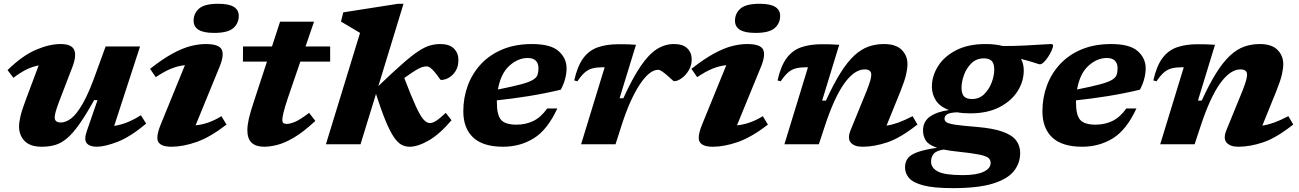

<svg xmlns="http://www.w3.org/2000/svg" viewBox="-20 -765 6889 1018"><path d="M440.5 -70.5 497 -234H479Q435 -155 400.2 -106Q365.5 -57 334.8 -31.2Q304 -5.5 272 3.8Q240 13 200.5 13Q140 13 110.5 -17.5Q81 -48 81 -94Q81 -116 88.5 -148.8Q96 -181.5 117.5 -238L185 -418Q149.5 -411.5 117.8 -395.2Q86 -379 51 -352.5L20 -393.5Q98.5 -470 170.2 -500.8Q242 -531.5 301.5 -531.5Q359 -531.5 373 -501Q387 -470.5 364 -410L293 -225.5Q280 -190.5 275 -171.8Q270 -153 270 -142.5Q270 -115.5 302.5 -115.5Q328.5 -115.5 357.2 -137Q386 -158.5 419.2 -216.5Q452.5 -274.5 491 -384L540 -518.5H722.5L585.5 -97.5Q619 -102.5 653 -115.8Q687 -129 727 -154L755 -109.5Q670.5 -39 603 -13Q535.5 13 493.5 13Q454.5 13 439.5 -6.2Q424.5 -25.5 440.5 -70.5Z M1006.5 -655Q1006.5 -694 1035.5 -719.5Q1064.5 -745 1137.5 -745Q1193.5 -745 1219.8 -728.5Q1246 -712 1246 -681Q1246 -641.5 1217 -616Q1188 -590.5 1115 -590.5Q1059 -590.5 1032.8 -607Q1006.5 -623.5 1006.5 -655ZM833 -107 960.5 -419.5Q923.5 -415.5 887.5 -401Q851.5 -386.5 806 -356L775.5 -400Q843 -453 895.8 -481.5Q948.5 -510 991.2 -520.8Q1034 -531.5 1071 -531.5Q1140.5 -531.5 1155.2 -502.8Q1170 -474 1144.5 -411.5L1017 -100.5Q1086 -107 1154 -149L1181 -104.5Q1094.5 -37.5 1022.2 -12.2Q950 13 889 13Q834.5 13 819.5 -12.2Q804.5 -37.5 833 -107Z M1507 -247.5Q1488.5 -192 1482.8 -166.8Q1477 -141.5 1477 -130.5Q1477 -116.5 1483 -112.2Q1489 -108 1501 -108Q1516.5 -108 1542 -118Q1567.5 -128 1619 -166.5L1652 -124Q1588 -64.5 1538 -35.2Q1488 -6 1449.2 3.5Q1410.5 13 1381 13Q1337 13 1314.2 -8.2Q1291.5 -29.5 1291.5 -75.5Q1291.5 -100.5 1299.5 -136Q1307.5 -171.5 1325.5 -225L1395.5 -438.5H1268L1268.5 -518.5H1422L1465 -650H1645L1600 -518.5H1730.5V-438.5H1572.5Z M2119.5 -745 1986 -308.5Q2061.5 -381 2111.8 -425.2Q2162 -469.5 2196.8 -492.5Q2231.5 -515.5 2258.8 -523.5Q2286 -531.5 2314.5 -531.5Q2363 -531.5 2386.8 -507.5Q2410.5 -483.5 2410.5 -447.5Q2410.5 -412.5 2395.8 -388.8Q2381 -365 2359.8 -353Q2338.5 -341 2318.5 -341Q2315.5 -341 2306.5 -354.2Q2297.5 -367.5 2286.5 -380.5Q2276 -393.5 2264.8 -403.2Q2253.5 -413 2242.5 -413Q2230.5 -413 2217.5 -409Q2204.5 -405 2183 -391.8Q2161.5 -378.5 2123.5 -351.5Q2161 -253 2185 -201.2Q2209 -149.5 2225.8 -131Q2242.5 -112.5 2259.5 -112.5Q2273.5 -112.5 2292.8 -124.8Q2312 -137 2343.5 -166.5L2374 -127.5Q2311 -53.5 2253.2 -20.2Q2195.5 13 2151.5 13Q2128 13 2107.8 1.8Q2087.5 -9.5 2067.2 -39.8Q2047 -70 2024.2 -125Q2001.5 -180 1973.5 -267L1891.5 0H1708L1889 -590.5Q1880 -596 1861.5 -607Q1843 -618 1822.8 -630Q1802.5 -642 1788 -650.5L1800 -699.5L2091 -745Z M2935 -190Q2882.5 -76.5 2810.2 -31.8Q2738 13 2647.5 13Q2541 13 2488.8 -36Q2436.5 -85 2436.5 -175Q2436.5 -247 2460.2 -311.2Q2484 -375.5 2530.2 -425.2Q2576.5 -475 2644.5 -503.2Q2712.5 -531.5 2800.5 -531.5Q2899.5 -531.5 2941.8 -494Q2984 -456.5 2984 -403Q2984 -377 2976.8 -348.5Q2969.5 -320 2953.5 -289.5Q2870.5 -269.5 2783.2 -255.5Q2696 -241.5 2614.5 -233Q2614.5 -227.5 2614.5 -221.5Q2614.5 -154.5 2637 -129.2Q2659.5 -104 2718.5 -104Q2767 -104 2807.5 -123.5Q2848 -143 2881.5 -190ZM2778 -457.5Q2726 -457.5 2680.5 -416.2Q2635 -375 2620 -290.5Q2698 -306 2741.8 -317.8Q2785.5 -329.5 2805.2 -341.5Q2825 -353.5 2830 -368.2Q2835 -383 2835 -404Q2835 -428.5 2821 -443Q2807 -457.5 2778 -457.5Z M3186 -408.5H3179.5Q3146.5 -408.5 3123.5 -403Q3100.5 -397.5 3081.5 -381.5Q3062.5 -365.5 3041.5 -334L3024.5 -338.5Q3041.5 -414 3072 -455.8Q3102.5 -497.5 3149 -514Q3195.5 -530.5 3260 -530.5Q3291.5 -530.5 3310 -530Q3328.5 -529.5 3352 -527.5L3265 -244H3285Q3333.5 -350.5 3376.5 -413.8Q3419.5 -477 3462.2 -504.2Q3505 -531.5 3553.5 -531.5Q3601 -531.5 3624.2 -508.5Q3647.5 -485.5 3647.5 -450Q3647.5 -418.5 3631.8 -392.2Q3616 -366 3594.2 -350.2Q3572.5 -334.5 3554 -334.5Q3551.5 -334.5 3540 -345Q3528.5 -355.5 3516 -366.5Q3503.5 -377.5 3490.8 -386.2Q3478 -395 3470 -395Q3423.5 -395 3371.8 -316.5Q3320 -238 3276.5 -103L3243.5 0H3061Z M3877 -655Q3877 -694 3906 -719.5Q3935 -745 4008 -745Q4064 -745 4090.2 -728.5Q4116.5 -712 4116.5 -681Q4116.5 -641.5 4087.5 -616Q4058.5 -590.5 3985.5 -590.5Q3929.5 -590.5 3903.2 -607Q3877 -623.5 3877 -655ZM3703.5 -107 3831 -419.5Q3794 -415.5 3758 -401Q3722 -386.5 3676.5 -356L3646 -400Q3713.5 -453 3766.2 -481.5Q3819 -510 3861.8 -520.8Q3904.5 -531.5 3941.5 -531.5Q4011 -531.5 4025.8 -502.8Q4040.5 -474 4015 -411.5L3887.5 -100.5Q3956.5 -107 4024.5 -149L4051.5 -104.5Q3965 -37.5 3892.8 -12.2Q3820.5 13 3759.5 13Q3705 13 3690 -12.2Q3675 -37.5 3703.5 -107Z M4119.5 -334 4102.5 -338.5Q4119.5 -414 4150 -455.8Q4180.5 -497.5 4227 -514Q4273.5 -530.5 4338 -530.5Q4364.5 -530.5 4382.8 -530Q4401 -529.5 4429.5 -527.5L4339 -231.5H4359Q4400 -321 4437 -379.5Q4474 -438 4510.2 -471.2Q4546.5 -504.5 4585 -518Q4623.5 -531.5 4667 -531.5Q4730 -531.5 4760.8 -500.8Q4791.5 -470 4791.5 -424.5Q4791.5 -401.5 4784 -369Q4776.5 -336.5 4755.5 -284L4680.5 -99Q4709 -103 4742 -114.8Q4775 -126.5 4818.5 -149L4844.5 -105Q4755 -34 4685.2 -10.5Q4615.5 13 4553.5 13Q4510 13 4491 -8.8Q4472 -30.5 4490 -75L4575 -283Q4590 -321.5 4594.8 -339.5Q4599.5 -357.5 4599.5 -369Q4599.5 -397 4564.5 -397Q4510.5 -397 4457.2 -323.5Q4404 -250 4354 -98.5L4321.5 0H4139L4264 -408.5H4257.5Q4224.5 -408.5 4201.5 -403Q4178.5 -397.5 4159.5 -381.5Q4140.5 -365.5 4119.5 -334Z M5033 232.5Q4930 232.5 4875 217.8Q4820 203 4799.2 178.2Q4778.5 153.5 4778.5 122Q4778.5 94 4793.5 74.2Q4808.5 54.5 4845.8 41.2Q4883 28 4948.5 18.5Q4903.5 3.5 4888.8 -19.8Q4874 -43 4874 -73Q4874 -121 4910.8 -146.8Q4947.5 -172.5 5011 -181.5Q4963.5 -199.5 4942.5 -232Q4921.5 -264.5 4921 -303.5Q4920.5 -361 4953.2 -413.5Q4986 -466 5049.8 -498.8Q5113.5 -531.5 5205 -531.5Q5257.5 -531.5 5297.5 -521Q5358.5 -521 5411.5 -523.5Q5464.5 -526 5501.5 -528.8Q5538.5 -531.5 5552.5 -531.5Q5556.5 -531.5 5560 -529.8Q5563.5 -528 5563.5 -523.5Q5563.5 -514.5 5556.2 -498Q5549 -481.5 5538 -464.5Q5527 -447.5 5515 -435.8Q5503 -424 5493 -424Q5489 -424 5463.2 -432.8Q5437.5 -441.5 5393.5 -452.5Q5408 -426 5408 -392.5Q5408.5 -334.5 5375.8 -282.2Q5343 -230 5279.5 -197Q5216 -164 5124.5 -164Q5086.5 -164 5055.5 -169.5Q5015.5 -168 5001.8 -159Q4988 -150 4988 -135.5Q4988 -123 5000 -115.8Q5012 -108.5 5048.8 -103.2Q5085.5 -98 5160 -92Q5247.5 -84.5 5297.5 -66.2Q5347.5 -48 5368.2 -19.8Q5389 8.5 5389 46.5Q5389 100 5355.8 142Q5322.5 184 5244.8 208.2Q5167 232.5 5033 232.5ZM5133.5 -240Q5172.5 -240 5198.8 -266.2Q5225 -292.5 5238.5 -329Q5252 -365.5 5251.5 -396.5Q5251.5 -429 5237.8 -442.2Q5224 -455.5 5196.5 -455.5Q5157 -455.5 5130.5 -429.5Q5104 -403.5 5091 -367Q5078 -330.5 5078 -299.5Q5078.5 -266.5 5092 -253.2Q5105.5 -240 5133.5 -240ZM4916.5 92Q4916.5 125 4952.5 144.2Q4988.5 163.5 5085 163.5Q5157.5 163.5 5195 145.8Q5232.5 128 5232.5 99Q5232.5 82.5 5220.5 72.2Q5208.5 62 5169.8 54.2Q5131 46.5 5050.5 38Q5012.5 34 4983.5 28Q4943.5 34 4930 51Q4916.5 68 4916.5 92Z M6005.5 -190Q5953 -76.5 5880.8 -31.8Q5808.5 13 5718 13Q5611.5 13 5559.2 -36Q5507 -85 5507 -175Q5507 -247 5530.8 -311.2Q5554.5 -375.5 5600.8 -425.2Q5647 -475 5715 -503.2Q5783 -531.5 5871 -531.5Q5970 -531.5 6012.2 -494Q6054.5 -456.5 6054.5 -403Q6054.5 -377 6047.2 -348.5Q6040 -320 6024 -289.5Q5941 -269.5 5853.8 -255.5Q5766.5 -241.5 5685 -233Q5685 -227.5 5685 -221.5Q5685 -154.5 5707.5 -129.2Q5730 -104 5789 -104Q5837.5 -104 5878 -123.5Q5918.5 -143 5952 -190ZM5848.5 -457.5Q5796.5 -457.5 5751 -416.2Q5705.5 -375 5690.5 -290.5Q5768.5 -306 5812.2 -317.8Q5856 -329.5 5875.8 -341.5Q5895.5 -353.5 5900.5 -368.2Q5905.5 -383 5905.5 -404Q5905.5 -428.5 5891.5 -443Q5877.5 -457.5 5848.5 -457.5Z M6112 -334 6095 -338.5Q6112 -414 6142.5 -455.8Q6173 -497.5 6219.5 -514Q6266 -530.5 6330.5 -530.5Q6357 -530.5 6375.2 -530Q6393.5 -529.5 6422 -527.5L6331.5 -231.5H6351.5Q6392.5 -321 6429.5 -379.5Q6466.5 -438 6502.8 -471.2Q6539 -504.5 6577.5 -518Q6616 -531.5 6659.5 -531.5Q6722.5 -531.5 6753.2 -500.8Q6784 -470 6784 -424.5Q6784 -401.5 6776.5 -369Q6769 -336.5 6748 -284L6673 -99Q6701.5 -103 6734.5 -114.8Q6767.5 -126.5 6811 -149L6837 -105Q6747.5 -34 6677.8 -10.5Q6608 13 6546 13Q6502.5 13 6483.5 -8.8Q6464.5 -30.5 6482.5 -75L6567.5 -283Q6582.5 -321.5 6587.2 -339.5Q6592 -357.5 6592 -369Q6592 -397 6557 -397Q6503 -397 6449.8 -323.5Q6396.5 -250 6346.5 -98.5L6314 0H6131.5L6256.5 -408.5H6250Q6217 -408.5 6194 -403Q6171 -397.5 6152 -381.5Q6133 -365.5 6112 -334Z"/></svg>

Font: Newsreader 6pt
Style: Bold Italic
Weight: 700
Italic angle: -17°
Designer: Hugues Gentile
Foundry: Production Type
Version: Version 1.003; ttfautohint (v1.8.3)